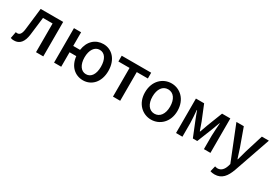

<svg xmlns="http://www.w3.org/2000/svg" viewBox="30 -1494 3762 2653"><g transform="rotate(30 1911.0 -167.0)"><path d="M65 13C154 13 206 -49 222 -172C235 -268 246 -362 257 -458H410V0H526V-550H167C152 -433 141 -320 126 -203C117 -127 92 -97 56 -97C44 -97 35 -98 30 -101L10 4C27 11 42 13 65 13Z M921 -332H812V-550H698V0H812V-231H919C935 -77 1035 13 1164 13C1297 13 1406 -93 1406 -274C1406 -458 1297 -564 1164 -564C1038 -564 942 -479 921 -332ZM1158 -81C1078 -81 1026 -158 1026 -274C1026 -391 1078 -469 1158 -469C1242 -469 1288 -391 1288 -274C1288 -158 1241 -81 1158 -81Z M1638 -458V0H1753V-458H1930V-550H1460V-458Z M2250 13C2386 13 2509 -93 2509 -274C2509 -458 2386 -564 2250 -564C2114 -564 1991 -458 1991 -274C1991 -93 2114 13 2250 13ZM2250 -81C2165 -81 2110 -158 2110 -274C2110 -391 2162 -469 2250 -469C2338 -469 2391 -391 2391 -274C2391 -158 2337 -81 2250 -81Z M2644 -550V0H2746V-214C2746 -267 2738 -360 2733 -419H2738C2753 -375 2773 -324 2790 -281L2883 -51H2953L3045 -281C3061 -324 3081 -374 3097 -419H3101C3098 -360 3089 -267 3089 -214V0H3193V-550H3061L2969 -314C2954 -269 2937 -227 2922 -184H2917C2902 -227 2887 -269 2871 -314L2775 -550Z M3606 33 3808 -550H3696L3608 -267L3565 -112H3560C3543 -163 3526 -218 3510 -267L3408 -550H3290L3508 -4L3497 34C3477 94 3442 137 3382 137C3367 137 3353 132 3342 129L3320 219C3339 226 3361 230 3389 230C3505 230 3563 151 3606 33Z"/></g></svg>

Font: Spoqa Han Sans Neo Medium
Style: Regular
Weight: 500
Designer: [Spoqa Han Sans Neo] Dong-huui Kim ___ Younghwa Kang ___ Yujin Lee ___ [Noto Sans] Ryoko NISHIZUKA ____ (kana & ideograp
Foundry: Spoqa (http://www.spoqa-han-sans.com)
Version: Version 1.100;hotconv 1.0.109;makeotfexe 2.5.65596